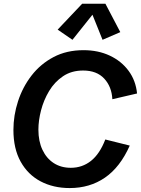

<svg xmlns="http://www.w3.org/2000/svg" viewBox="-20 -980 743 1013"><path d="M347.7 12.2Q261.2 12.2 194.1 -23.2Q127 -58.6 88.9 -127.2Q50.8 -195.8 50.8 -294.4Q50.8 -371.1 75.2 -446Q99.6 -521 146.7 -581.8Q193.8 -642.6 262.7 -679Q331.5 -715.3 420.9 -715.3Q498 -715.3 559.3 -686.5Q620.6 -657.7 658.4 -606.4Q696.3 -555.2 703.1 -486.8L572.8 -456.5Q569.3 -522.9 529.8 -565.4Q490.2 -607.9 418.5 -607.9Q356.9 -607.9 312.3 -577.6Q267.6 -547.4 239 -499.5Q210.4 -451.7 196.5 -397.7Q182.6 -343.8 182.6 -295.9Q182.6 -234.9 203.9 -189.7Q225.1 -144.5 263.4 -119.6Q301.8 -94.7 353.5 -94.7Q414.1 -94.7 460.2 -131.3Q506.3 -168 535.6 -244.1L664.6 -211.9Q613.8 -97.7 533.7 -42.7Q453.6 12.2 347.7 12.2ZM362.3 -770 284.2 -823.7 413.6 -960.4H536.1L614.7 -810.5L521 -770L467.8 -902.3Z"/></svg>

Font: Schibsted Grotesk SemiBold
Style: Italic
Weight: 600
Italic angle: -12°
Designer: Bakken & Baeck AS, Henrik Kongsvoll
Foundry: Schibsted ASA
Version: Version 1.100;gftools[0.9.25]